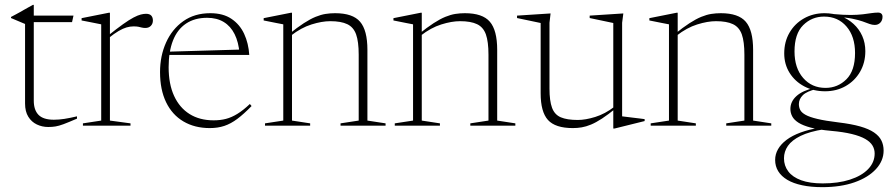

<svg xmlns="http://www.w3.org/2000/svg" viewBox="-20 -519 3670 793"><path d="M119.5 -103.5Q119.5 -64.5 139.2 -44.5Q159 -24.5 202.5 -24.5Q223.5 -24.5 246 -28Q268.5 -31.5 298 -38.5V-29Q262 -13.5 242.5 -6.2Q223 1 209.5 3.2Q196 5.5 179 5.5Q154 5.5 132 -5Q110 -15.5 96.8 -37Q83.5 -58.5 83.5 -91.5V-420L25.5 -444.5V-449Q37 -455 46.2 -460Q55.5 -465 63.5 -469.5Q71.5 -474 79.2 -478.5Q87 -483 95.8 -487.8Q104.5 -492.5 116 -499H119.5V-438ZM98 -427.5V-454.5H283.5L277.5 -427.5Z M583 -462Q598 -462 604.8 -454.5Q611.5 -447 611.5 -434.5Q611.5 -421 603 -412.2Q594.5 -403.5 580.5 -403.5Q572 -403.5 565.5 -405.2Q559 -407 551.5 -408.5Q544 -410 531.5 -410Q517.5 -410 502.8 -405.8Q488 -401.5 470 -391Q452 -380.5 429 -362L424 -370Q462 -400.5 488 -419Q514 -437.5 531.8 -446.8Q549.5 -456 561.5 -459Q573.5 -462 583 -462ZM434 -373V-21L519 -9.5V0H322.5V-9.5L398 -21V-418.5Q391.5 -420 379.5 -422.2Q367.5 -424.5 351.5 -427.8Q335.5 -431 317 -434.5V-444L430 -466.5H434Z M848.5 -464.5Q901.5 -464.5 936 -441.2Q970.5 -418 988.5 -379Q1006.5 -340 1009.5 -292H672.5V-305.5L980 -314.5L969.5 -297Q965.5 -345 949 -378Q932.5 -411 904 -428.2Q875.5 -445.5 835.5 -445.5Q784 -445.5 748.2 -421.5Q712.5 -397.5 694.5 -351.8Q676.5 -306 676.5 -241.5Q676.5 -172 699 -123Q721.5 -74 763 -48Q804.5 -22 862.5 -22Q890 -22 913.2 -28Q936.5 -34 960.5 -48.8Q984.5 -63.5 1012 -89.5L1019 -81Q987 -48 960.2 -28Q933.5 -8 906.5 1Q879.5 10 846.5 10Q784 10 737.5 -17.5Q691 -45 666 -96.8Q641 -148.5 641 -221.5Q641 -288 665.8 -343.2Q690.5 -398.5 737 -431.5Q783.5 -464.5 848.5 -464.5Z M1186 -383.5V-21L1261 -9.5V0H1074.5V-9.5L1150 -21V-418.5Q1142 -420 1122.5 -423.8Q1103 -427.5 1069 -434.5V-444L1182 -466.5H1186ZM1386.5 -9.5 1461.5 -21V-293Q1461.5 -347 1450.8 -377Q1440 -407 1414.2 -419.2Q1388.5 -431.5 1344 -431.5Q1309.5 -431.5 1266.5 -418Q1223.5 -404.5 1182 -372L1173 -377.5Q1208 -406 1234.8 -423.2Q1261.5 -440.5 1283.5 -449.5Q1305.5 -458.5 1324.8 -461.5Q1344 -464.5 1364 -464.5Q1437 -464.5 1467.2 -429.2Q1497.5 -394 1497.5 -313V-21L1572.5 -9.5V0H1386.5Z M1722 -383.5V-21L1797 -9.5V0H1610.5V-9.5L1686 -21V-418.5Q1678 -420 1658.5 -423.8Q1639 -427.5 1605 -434.5V-444L1718 -466.5H1722ZM1922.5 -9.5 1997.5 -21V-293Q1997.5 -347 1986.8 -377Q1976 -407 1950.2 -419.2Q1924.5 -431.5 1880 -431.5Q1845.5 -431.5 1802.5 -418Q1759.5 -404.5 1718 -372L1709 -377.5Q1744 -406 1770.8 -423.2Q1797.5 -440.5 1819.5 -449.5Q1841.5 -458.5 1860.8 -461.5Q1880 -464.5 1900 -464.5Q1973 -464.5 2003.2 -429.2Q2033.5 -394 2033.5 -313V-21L2108.5 -9.5V0H1922.5Z M2249.5 -153Q2249.5 -102.5 2260 -74Q2270.5 -45.5 2296.2 -34.5Q2322 -23.5 2366.5 -23.5Q2398 -23.5 2438.5 -36Q2479 -48.5 2518 -78.5L2524.5 -72.5Q2492 -46 2466.8 -29.5Q2441.5 -13 2421 -4.5Q2400.5 4 2382.5 7Q2364.5 10 2346 10Q2273.5 10 2243.2 -23.5Q2213 -57 2213 -133.5V-424L2115.5 -444.5V-454.5L2254 -463.5L2249.5 -425ZM2513 12V-69.5V-424L2415.5 -444.5V-454.5L2554.5 -463.5L2549.5 -425V-38.5Q2554 -38 2565.8 -36.5Q2577.5 -35 2592.5 -33.2Q2607.5 -31.5 2621 -29.8Q2634.5 -28 2642.5 -27V-19L2517.5 12Z M2779 -383.5V-21L2854 -9.5V0H2667.5V-9.5L2743 -21V-418.5Q2735 -420 2715.5 -423.8Q2696 -427.5 2662 -434.5V-444L2775 -466.5H2779ZM2979.5 -9.5 3054.5 -21V-293Q3054.5 -347 3043.8 -377Q3033 -407 3007.2 -419.2Q2981.5 -431.5 2937 -431.5Q2902.5 -431.5 2859.5 -418Q2816.5 -404.5 2775 -372L2766 -377.5Q2801 -406 2827.8 -423.2Q2854.5 -440.5 2876.5 -449.5Q2898.5 -458.5 2917.8 -461.5Q2937 -464.5 2957 -464.5Q3030 -464.5 3060.2 -429.2Q3090.5 -394 3090.5 -313V-21L3165.5 -9.5V0H2979.5Z M3376 254Q3329.5 254 3293 246.2Q3256.5 238.5 3231.8 223.8Q3207 209 3194.2 188.2Q3181.5 167.5 3181.5 141.5Q3181.5 118 3193.5 97Q3205.5 76 3228.8 58.5Q3252 41 3286.8 28.2Q3321.5 15.5 3367.5 8L3402.5 -1L3383 15Q3323 24.5 3286.8 42.2Q3250.5 60 3234.2 83.5Q3218 107 3218 135Q3218 165.5 3235.8 189Q3253.5 212.5 3289 225.5Q3324.5 238.5 3378 238.5Q3442 238.5 3490.2 223Q3538.5 207.5 3565.5 179.5Q3592.5 151.5 3592.5 115Q3592.5 97 3583.5 82Q3574.5 67 3553.8 55Q3533 43 3498.2 34.5Q3463.5 26 3413 21.5Q3362 17 3329.2 8.2Q3296.5 -0.5 3278 -12.2Q3259.5 -24 3252 -38.5Q3244.5 -53 3244.5 -69Q3244.5 -99.5 3269.5 -122.2Q3294.5 -145 3345 -156.5L3353 -151.5Q3312 -142 3295.8 -125.8Q3279.5 -109.5 3279.5 -89Q3279.5 -76 3285 -65Q3290.5 -54 3307 -44.8Q3323.5 -35.5 3356 -27.8Q3388.5 -20 3442.5 -13.5Q3496.5 -7 3532.5 3.2Q3568.5 13.5 3589.8 28Q3611 42.5 3620.2 61Q3629.5 79.5 3629.5 103Q3629.5 145 3597.8 179.5Q3566 214 3509.2 234Q3452.5 254 3376 254ZM3387.5 -142Q3340 -142 3301.8 -162.2Q3263.5 -182.5 3241.2 -218Q3219 -253.5 3219 -298.5Q3219 -346.5 3240.8 -384Q3262.5 -421.5 3300.5 -443Q3338.5 -464.5 3385.5 -464.5Q3421.5 -464.5 3452 -452.8Q3482.5 -441 3505.5 -420Q3528.5 -399 3541.2 -370.5Q3554 -342 3554 -307.5Q3554 -260 3532.2 -222.5Q3510.5 -185 3472.8 -163.5Q3435 -142 3387.5 -142ZM3389.5 -156Q3440 -156 3475.8 -191.5Q3511.5 -227 3511.5 -300Q3511.5 -368.5 3476.2 -409.5Q3441 -450.5 3383.5 -450.5Q3333 -450.5 3297.2 -415Q3261.5 -379.5 3261.5 -306.5Q3261.5 -238 3297.2 -197Q3333 -156 3389.5 -156ZM3436 -449 3421.5 -461Q3464.5 -457 3494 -457.2Q3523.5 -457.5 3544 -460Q3564.5 -462.5 3579.2 -464.8Q3594 -467 3606.5 -467Q3615.5 -467 3620.2 -462.5Q3625 -458 3625 -450Q3625 -435 3616 -425.5Q3607 -416 3593 -416Q3582.5 -416 3571 -420.2Q3559.5 -424.5 3542.8 -430.5Q3526 -436.5 3500.2 -441.8Q3474.5 -447 3436 -449Z"/></svg>

Font: Newsreader 36pt ExtraLight
Style: Regular
Weight: 250
Designer: Hugues Gentile
Foundry: Production Type
Version: Version 1.003